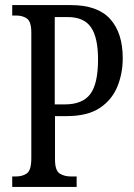

<svg xmlns="http://www.w3.org/2000/svg" viewBox="-20 -734 525 754"><path d="M28 0V-41H42Q69 -41 86 -53.5Q103 -66 103 -113V-605Q103 -649 86 -661Q69 -673 44 -673H28V-714H259Q363 -714 412.5 -659.5Q462 -605 462 -505Q462 -445 440.5 -393Q419 -341 371 -309.5Q323 -278 241 -278H196V-108Q196 -64 214.5 -52.5Q233 -41 258 -41H281V0ZM234 -324Q304 -324 334.5 -364.5Q365 -405 365 -501Q365 -586 337.5 -626.5Q310 -667 246 -667H195V-324Z"/></svg>

Font: Noto Serif Khmer ExtraCondensed
Style: Regular
Weight: 400
Width: 2
Designer: Danh Hong and the Monotype Design Team
Foundry: Monotype Imaging Inc.
Version: Version 2.004; ttfautohint (v1.8.4.7-5d5b)